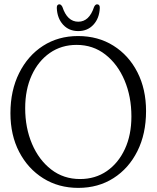

<svg xmlns="http://www.w3.org/2000/svg" viewBox="-20 -880 745 911"><path d="M350 -709Q445.5 -709 518.2 -663.2Q591 -617.5 632 -537.2Q673 -457 673 -353Q673 -245 632 -163Q591 -81 518.5 -34.8Q446 11.5 351.5 11.5Q258 11.5 185.2 -34Q112.5 -79.5 71 -159.2Q29.5 -239 29.5 -343Q29.5 -450.5 70.8 -533.2Q112 -616 184.2 -662.5Q256.5 -709 350 -709ZM603.5 -327.5Q603.5 -421.5 571 -498.5Q538.5 -575.5 480 -621.2Q421.5 -667 343.5 -667Q271.5 -667 216.5 -628.8Q161.5 -590.5 130.5 -522.8Q99.5 -455 99.5 -366.5Q99.5 -273.5 132 -197.2Q164.5 -121 223 -75.8Q281.5 -30.5 360 -30.5Q432 -30.5 486.8 -68.2Q541.5 -106 572.5 -172.8Q603.5 -239.5 603.5 -327.5ZM351.5 -777Q403.5 -777 426.5 -847.5Q432.5 -859.5 440.5 -859.5Q454 -859.5 453.5 -842Q451.5 -793.5 423.5 -763Q395.5 -732.5 351.5 -732.5Q307 -732.5 279.2 -763Q251.5 -793.5 249.5 -842Q249 -859.5 262 -859.5Q269.5 -859.5 276 -847.5Q299 -777 351.5 -777Z"/></svg>

Font: Fraunces 144pt S100 Light
Style: Regular
Weight: 300
Version: Version 1.000; ttfautohint (v1.8.3)